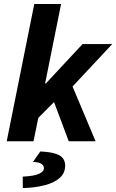

<svg xmlns="http://www.w3.org/2000/svg" viewBox="-20 -721 593 980"><path d="M14.3 0 155 -700.6H291.8L210.2 -294.7H213.8L401.4 -496.1H552.8L350.3 -279.4L467.9 0H330.8L255.8 -200.1L175.5 -119.4L151.1 0ZM96.4 239.1 96 180.5Q154.7 177.6 179.5 166.1Q204.3 154.5 204.3 136.9Q204.3 125.5 192.3 115.9Q180.2 106.3 147.9 105.8L185.9 52.1Q238.4 54.6 265.6 64.3Q292.9 73.9 302.7 89.1Q312.6 104.4 312.6 124Q312.6 162.7 284.6 187.3Q256.5 212 207.6 224.6Q158.7 237.2 96.4 239.1Z"/></svg>

Font: Source Sans 3 VF
Style: Italic
Weight: 200
Italic angle: -11°
Designer: Paul D. Hunt
Foundry: Adobe Systems Incorporated
Version: Version 3.042;hotconv 1.0.118;makeotfexe 2.5.65603